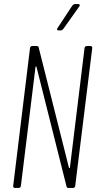

<svg xmlns="http://www.w3.org/2000/svg" viewBox="-20 -927 475 947"><path d="M366 -907H350C345 -907 341 -904 337 -900L264 -789C259 -782 261 -777 269 -777H280C285 -777 289 -780 292 -784L371 -895C376 -902 373 -907 366 -907ZM397 -690 325 -101C324 -97 320 -96 320 -100L171 -692C170 -698 166 -700 162 -700H139C133 -700 129 -696 128 -690L45 -10C44 -4 48 0 53 0H72C78 0 82 -4 83 -10L155 -596C155 -600 159 -601 160 -597L308 -8C309 -2 312 0 317 0H340C346 0 351 -4 351 -10L435 -690C436 -696 432 -700 426 -700H408C402 -700 398 -696 397 -690Z"/></svg>

Font: Barlow Condensed ExtraLight
Style: Italic
Weight: 275
Width: 3
Italic angle: -7°
Designer: Jeremy Tribby
Foundry: Tribby Type
Version: Version 1.422;hotconv 1.0.109;makeotfexe 2.5.65596